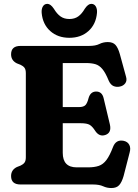

<svg xmlns="http://www.w3.org/2000/svg" viewBox="-20 -932 695 970"><path d="M36 -657.5Q36 -700 83.5 -700H429.5Q463 -700 482.2 -709.8Q501.5 -719.5 524.5 -719.5Q550.5 -719.5 563.5 -705Q576.5 -690.5 585.5 -658.5L617 -543.5Q622.5 -524.5 612.8 -511.2Q603 -498 585 -494.5Q568.5 -491 553.5 -497.2Q538.5 -503.5 529 -525Q513 -564.5 497.2 -583.2Q481.5 -602 461.8 -607.8Q442 -613.5 415 -613.5H297V-391H378.5Q402.5 -391 412 -401.5Q421.5 -412 427.5 -436.5Q437 -469 465 -469.5Q495.5 -470 503.5 -436L535 -304Q545 -261 512 -250Q482 -240 461.5 -270Q447 -293 433.2 -301.2Q419.5 -309.5 387 -309.5H297V-160Q297 -86.5 367.5 -86.5H425Q457 -86.5 479 -94Q501 -101.5 517.8 -123.8Q534.5 -146 551 -189.5Q566 -228.5 605 -220.5Q625 -216 633.2 -200.2Q641.5 -184.5 635 -161.5L604.5 -43Q595.5 -11.5 582.2 3.2Q569 18 542.5 18Q520.5 18 501 9Q481.5 0 449 0H83.5Q36 0 36 -42.5Q36 -73.5 65 -88L84 -95.5Q97 -101.5 103.8 -110.5Q110.5 -119.5 110.5 -137.5V-562.5Q110.5 -580.5 103.8 -589.5Q97 -598.5 84 -604.5L65 -612Q36 -626.5 36 -657.5ZM330.5 -836Q357 -836 375.2 -849Q393.5 -862 408.5 -888Q425 -912.5 441 -912.5Q456 -912.5 463.8 -899.8Q471.5 -887 470 -867Q465 -809.5 427 -775.2Q389 -741 330.5 -741Q272 -741 233.8 -775.2Q195.5 -809.5 190.5 -867Q189 -887 196.8 -899.8Q204.5 -912.5 219.5 -912.5Q235.5 -912.5 252 -888Q267.5 -862 285.8 -849Q304 -836 330.5 -836Z"/></svg>

Font: Fraunces 72pt SuperSoft
Style: Bold
Weight: 700
Version: Version 1.000;[0bf87f6ff]